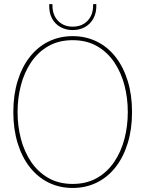

<svg xmlns="http://www.w3.org/2000/svg" viewBox="-20 -919 720 951"><path d="M340 12Q275 12 221 -14.5Q167 -41 128 -90.5Q89 -140 67.5 -209.5Q46 -279 46 -364Q46 -449 67.5 -518.5Q89 -588 128 -637.5Q167 -687 221 -713.5Q275 -740 340 -740Q405 -740 459 -713.5Q513 -687 552 -637.5Q591 -588 612.5 -518.5Q634 -449 634 -364Q634 -279 612.5 -209.5Q591 -140 552 -90.5Q513 -41 459 -14.5Q405 12 340 12ZM340 -8Q409 -8 460.5 -37.5Q512 -67 546 -117.5Q580 -168 596.5 -231.5Q613 -295 613 -364Q613 -433 596.5 -496.5Q580 -560 546 -610.5Q512 -661 460.5 -690.5Q409 -720 340 -720Q271 -720 219.5 -690.5Q168 -661 134 -610.5Q100 -560 83.5 -496.5Q67 -433 67 -364Q67 -295 83.5 -231.5Q100 -168 134 -117.5Q168 -67 219.5 -37.5Q271 -8 340 -8ZM340 -770Q307 -770 279.5 -785Q252 -800 237 -829Q222 -858 224 -899L240 -898Q238 -848 266 -817.5Q294 -787 340 -787Q387 -787 415 -817.5Q443 -848 441 -898L457 -899Q459 -858 443.5 -829Q428 -800 401 -785Q374 -770 340 -770Z"/></svg>

Font: Murecho Thin
Style: Regular
Weight: 100
Designer: Neil Summerour
Foundry: Positype
Version: Version 1.010